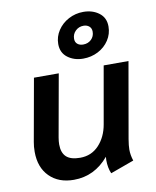

<svg xmlns="http://www.w3.org/2000/svg" viewBox="-84 -809 717 884"><g transform="rotate(-10 274.0 -367.0)"><path d="M34 -148Q34 -173 38 -194L90 -485H206L154 -194Q151 -176 151 -162Q151 -123 171.5 -104Q192 -85 236 -85Q289 -85 324 -122.5Q359 -160 369 -218L416 -485H532L470 -131Q465 -101 465 -83Q465 -57 474 -30L364 10Q352 -17 352 -54Q352 -64 353 -69Q287 10 190 10Q119 10 76.5 -32.5Q34 -75 34 -148ZM227 -618Q227 -652 246 -681Q265 -710 297 -727Q329 -744 366 -744Q409 -744 439 -721.5Q469 -699 469 -658Q469 -623 450 -594Q431 -565 399 -548.5Q367 -532 329 -532Q287 -532 257 -554.5Q227 -577 227 -618ZM393 -647Q393 -663 382.5 -672Q372 -681 356 -681Q334 -681 318.5 -666Q303 -651 303 -629Q303 -613 313.5 -604.5Q324 -596 340 -596Q363 -596 378 -610.5Q393 -625 393 -647Z"/></g></svg>

Font: Niramit SemiBold
Style: Italic
Weight: 600
Italic angle: -10°
Designer: Katatrad Aksorn Co.,Ltd.
Foundry: Cadson Demak Co.,Ltd.
Version: Version 1.001; ttfautohint (v1.6)